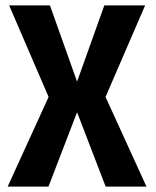

<svg xmlns="http://www.w3.org/2000/svg" viewBox="-20 -695 581 715"><path d="M8.5 0 161 -334 14 -675H166L267 -391L368.5 -675H520.5L373 -334L525.5 0H373.5L267 -277L160.5 0Z"/></svg>

Font: Anybody SemiBold
Style: Regular
Weight: 600
Designer: Tyler Finck
Foundry: Etcetera Type Company
Version: Version 1.010; ttfautohint (v1.8.3) -l 8 -r 50 -G 200 -x 14 